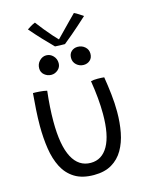

<svg xmlns="http://www.w3.org/2000/svg" viewBox="-136 -999 860 1107"><g transform="rotate(-15 294.5 -445.5)"><path d="M414 -909Q426.5 -903.5 443 -892.5Q459.5 -881.5 466 -877Q408 -824 369.8 -791.8Q331.5 -759.5 318 -749Q304.5 -749 287.2 -749.5Q270 -750 259 -751Q228.5 -781.5 197.5 -814.5Q166.5 -847.5 133.5 -886Q143 -892.5 156.2 -900.5Q169.5 -908.5 182.5 -913.5Q199.5 -890.5 221.5 -863.5Q243.5 -836.5 263 -814.5Q282.5 -792.5 291.5 -784Q304 -797 325.8 -819.2Q347.5 -841.5 371.2 -865.8Q395 -890 414 -909ZM392 -605Q367.5 -605 349.2 -621.2Q331 -637.5 331 -662.5Q331 -687 346.2 -701Q361.5 -715 384 -715Q409 -715 427.2 -699Q445.5 -683 445.5 -658Q445.5 -633 429.8 -619Q414 -605 392 -605ZM197 -598Q174.5 -598 156.2 -612.8Q138 -627.5 138 -652Q138 -678.5 155.8 -696.5Q173.5 -714.5 196 -714.5Q220 -714.5 237.2 -696.5Q254.5 -678.5 254.5 -652.5Q254.5 -629 236.8 -613.5Q219 -598 197 -598ZM407.5 -503.5Q421.5 -507.5 447 -507.5Q457 -507.5 468.5 -507Q480 -506.5 487 -505.5Q495.5 -454 501.5 -400Q507.5 -346 507.5 -294.5Q507.5 -229.5 496.5 -172.2Q485.5 -115 460 -71Q434.5 -27 391.8 -1.8Q349 23.5 285.5 23.5Q215.5 23.5 170.5 -4.5Q125.5 -32.5 100.5 -81.2Q75.5 -130 65.8 -193.8Q56 -257.5 56 -329.5Q56 -377.5 59.2 -427Q62.5 -476.5 66.5 -524Q73 -524 84.2 -523.8Q95.5 -523.5 105 -522.5Q117 -521.5 129 -520Q141 -518.5 149.5 -516Q138 -417.5 138 -335Q138 -191.5 175.8 -120.2Q213.5 -49 285.5 -49Q352.5 -49 389 -113.2Q425.5 -177.5 425.5 -303.5Q425.5 -394.5 407.5 -503.5Z"/></g></svg>

Font: Grandstander Light
Style: Regular
Weight: 300
Designer: Tyler Finck
Foundry: Etcetera Type Co
Version: Version 1.200; ttfautohint (v1.8.3)